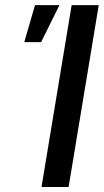

<svg xmlns="http://www.w3.org/2000/svg" viewBox="-20 -748 415 768"><path d="M375 -727.5 254.4 0H146L266.6 -727.5ZM77.1 -579.6 120.1 -727.5H217.8L144.5 -579.6Z"/></svg>

Font: Inter Display Medium
Style: Italic
Weight: 500
Italic angle: -9.39999°
Designer: Rasmus Andersson
Foundry: rsms
Version: Version 4.000;git-a52131595